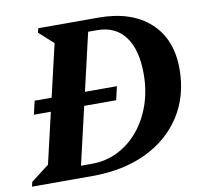

<svg xmlns="http://www.w3.org/2000/svg" viewBox="-104 -772 898 855"><g transform="rotate(-10 344.5 -345.0)"><path d="M-27 0 -22 -21 60 -84 183 -612 118 -671 123 -690H395Q543 -690 627 -614Q711 -538 711 -403Q711 -282 653 -191Q595 -100 490.5 -50Q386 0 246 0ZM380 -636H339L204 -54H253Q317 -54 371 -81Q425 -108 465 -156Q505 -204 527.5 -268.5Q550 -333 550 -409Q550 -518 506 -577Q462 -636 380 -636ZM37 -314 51 -375H423L409 -314Z"/></g></svg>

Font: Platypi SemiBold
Style: Italic
Weight: 600
Italic angle: -13°
Designer: David Sargent
Foundry: Bolt Cutter Type
Version: Version 1.200; ttfautohint (v1.8.4.7-5d5b)